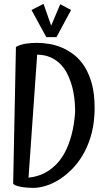

<svg xmlns="http://www.w3.org/2000/svg" viewBox="-20 -941 521 976"><path d="M460 -357.9Q456.5 -295.9 440.4 -244.1Q424.3 -192.4 399.7 -151.1Q375 -109.9 343.8 -78.9Q312.5 -47.9 279.1 -27.1Q245.6 -6.3 211.7 3.9Q177.7 14.2 147.9 14.2Q123 13.7 102.5 11.2Q93.8 10.3 85 8.5Q76.2 6.8 68.6 4.6Q61 2.4 55.2 -0.5Q49.3 -3.4 46.9 -7.8L61 -702.1Q70.8 -708.5 83.7 -712.6Q96.7 -716.8 111.1 -719Q125.5 -721.2 140.1 -722.2Q154.8 -723.1 168 -723.1Q197.8 -723.1 231.2 -717.5Q264.6 -711.9 297.4 -697.8Q330.1 -683.6 359.6 -659.9Q389.2 -636.2 411.6 -599.6Q434.1 -563 447.5 -512.7Q460.9 -462.4 460.9 -395Q460.9 -385.7 460.9 -376.7Q460.9 -367.7 460 -357.9ZM361.8 -369.1Q361.8 -371.6 361.8 -385.5Q361.8 -399.4 360.1 -420.4Q358.4 -441.4 354 -467.5Q349.6 -493.7 340.8 -520.5Q332 -547.4 318.4 -572.8Q304.7 -598.1 283.9 -618.2Q263.2 -638.2 234.9 -650.4Q206.5 -662.6 168.9 -663.1L125 -38.1Q147 -40 171.9 -47.4Q196.8 -54.7 221.4 -69.8Q246.1 -85 269.3 -109.1Q292.5 -133.3 311.3 -169.4Q330.1 -205.6 343.5 -254.9Q356.9 -304.2 361.8 -369.1ZM341.3 -890.1 267.1 -752.4H215.3L140.1 -890.1L201.2 -921.4L252 -777.3H226.1L286.1 -919.4Z"/></svg>

Font: Englebert
Style: Regular
Weight: 400
Designer: Astigmatic (AOETI)
Foundry: Astigmatic (AOETI)
Version: Version 1.000